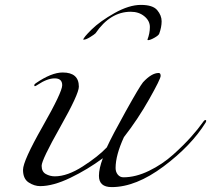

<svg xmlns="http://www.w3.org/2000/svg" viewBox="-20 -744 862 784"><path d="M820 -244Q761 -149 648 -64.5Q535 20 436 20Q384 20 384 -26Q384 -56 400 -98Q338 -52 267.5 -18Q197 16 144 16Q120 16 97 1Q74 -14 74 -50.5Q74 -87 154 -227.5Q234 -368 234 -396Q234 -424 203.5 -424Q173 -424 134 -398Q125 -392 122.5 -392Q120 -392 120 -396Q120 -400 126 -404Q190 -448 236 -448Q302 -448 302 -390Q302 -360 226 -225.5Q150 -91 150 -67Q150 -43 167 -33.5Q184 -24 204 -24Q255 -24 318 -64.5Q381 -105 416 -142Q438 -190 494 -290.5Q550 -391 564 -408Q599 -446 628 -446Q636 -446 636 -434Q636 -422 589.5 -339.5Q543 -257 486 -184Q452 -110 452 -58Q452 -42 461 -31Q470 -20 484 -20Q534 -20 588.5 -46.5Q643 -73 687 -112.5Q731 -152 761 -186Q791 -220 802.5 -237Q814 -254 818 -254Q822 -254 822 -251Q822 -248 820 -244ZM582 -582Q592 -608 592 -633.5Q592 -659 569.5 -677.5Q547 -696 514 -696Q430 -696 370 -608Q365 -603 348 -592.5Q331 -582 322 -582H320Q320 -590 354 -623.5Q388 -657 447.5 -690.5Q507 -724 555.5 -724Q604 -724 622 -702.5Q640 -681 640 -657Q640 -633 630 -606Q627 -599 610 -589.5Q593 -580 584 -580Z"/></svg>

Font: Miama
Style: Regular
Weight: 400
Italic angle: 16.5°
Designer: Linus Romer
Foundry: Linus Romer
Version: 0.32